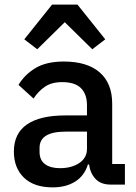

<svg xmlns="http://www.w3.org/2000/svg" viewBox="-20 -798 589 830"><path d="M459 0Q416 0 393 -24.5Q370 -49 365 -87H360Q345 -38 305 -13Q265 12 208 12Q127 12 83.5 -30Q40 -72 40 -143Q40 -221 96.5 -260Q153 -299 262 -299H356V-343Q356 -391 330 -417Q304 -443 249 -443Q203 -443 174 -423Q145 -403 125 -372L60 -431Q86 -475 133 -503.5Q180 -532 256 -532Q357 -532 411 -485Q465 -438 465 -350V-89H520V0ZM239 -71Q290 -71 323 -93.5Q356 -116 356 -154V-229H264Q151 -229 151 -159V-141Q151 -106 174.5 -88.5Q198 -71 239 -71ZM315 -778 435 -628 379 -585 260 -702 141 -585 85 -628 205 -778Z"/></svg>

Font: IBM Plex Sans Thai Looped Medium
Style: Regular
Weight: 500
Designer: Mike Abbink, Paul van der Laan, Pieter van Rosmalen, Ben Mitchell, Mark Frömberg
Foundry: Bold Monday
Version: Version 1.1